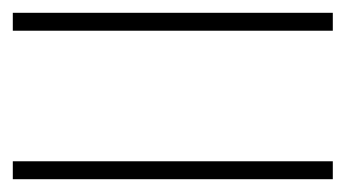

<svg xmlns="http://www.w3.org/2000/svg" viewBox="-20 -510 540 300"><path d="M0 -462V-490H500V-462ZM0 -230V-258H500V-230Z"/></svg>

Font: Murecho Thin ExtraLight
Style: Regular
Weight: 250
Version: Version 1.010